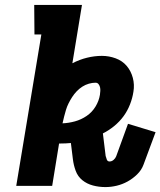

<svg xmlns="http://www.w3.org/2000/svg" viewBox="-20 -755 652 780"><path d="M408 5Q382 5 357.5 -1.5Q333 -8 314.5 -23Q296 -38 287.5 -61Q279 -84 276 -109L268 -174Q257 -173 247 -172.5Q237 -172 226 -172H220L192 0H46L148 -615H120L119 -735H313L274 -498Q303 -513 333.5 -520.5Q364 -528 394 -528Q423 -528 450 -518Q477 -508 494.5 -487.5Q512 -467 519.5 -439Q527 -411 522 -382Q518 -356 508 -330.5Q498 -305 482 -283Q466 -261 444 -243Q422 -225 398 -213L409 -123V-122Q411 -114 414 -106.5Q417 -99 425 -99Q434 -99 441.5 -105.5Q449 -112 452 -120L500 -252L612 -218L563 -86Q555 -64 537 -46.5Q519 -29 498 -17.5Q477 -6 454 -0.5Q431 5 408 5ZM234 -254Q259 -255 284.5 -262Q310 -269 332 -284Q354 -299 368 -322Q382 -345 386 -370Q387 -378 387.5 -385.5Q388 -393 386.5 -400Q385 -407 380.5 -413Q376 -419 368 -419Q355 -419 341 -415Q327 -411 314.5 -403Q302 -395 291.5 -384Q281 -373 273 -360.5Q265 -348 258.5 -335Q252 -322 248 -308.5Q244 -295 240.5 -281.5Q237 -268 234 -254Z"/></svg>

Font: Iosevka Etoile Heavy
Style: Italic
Weight: 900
Italic angle: -9°
Designer: Belleve Invis
Foundry: Belleve Invis
Version: Version 22.1.2; ttfautohint (v1.8.4)